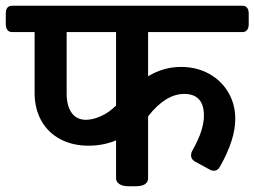

<svg xmlns="http://www.w3.org/2000/svg" viewBox="-51 -650 888 670"><path d="M816.9 -602.5V-565.9Q816.9 -552.7 811.3 -545.4Q805.7 -538.1 794.9 -538.1H465.8V-383.8Q519.5 -416.5 580.6 -416.5Q634.3 -416.5 677.5 -393.1Q720.7 -369.6 745.4 -328.1Q770 -286.6 770 -234.9Q770 -163.1 717.3 -69.8Q709 -54.2 695.8 -54.2Q687 -54.2 679.2 -59.1L629.9 -85.9Q615.7 -94.2 615.7 -107.4Q615.7 -116.7 620.6 -125Q642.1 -163.6 651.4 -192.9Q660.6 -222.2 660.6 -246.6Q660.6 -284.7 643.1 -303.5Q625.5 -322.3 592.3 -322.3Q526.9 -322.3 465.8 -244.1V-28.3Q465.8 0 420.9 0H399.4Q377.4 0 365.7 -7.6Q354 -15.1 354 -28.3V-160.2Q309.1 -141.6 258.3 -141.6Q201.7 -141.6 158.9 -164.6Q116.2 -187.5 93 -229.2Q69.8 -271 69.8 -325.7V-538.1H-8.8Q-19.5 -538.1 -25.1 -545.4Q-30.8 -552.7 -30.8 -565.9V-602.5Q-30.8 -629.9 -8.8 -629.9H794.9Q805.7 -629.9 811.3 -622.8Q816.9 -615.7 816.9 -602.5ZM354 -538.1H181.6V-323.2Q181.6 -280.8 199 -256.3Q216.3 -231.9 249 -231.9Q272.5 -231.9 301 -244.6Q329.6 -257.3 354 -281.7Z"/></svg>

Font: Jaldi
Style: Bold
Weight: 400
Designer: Pablo Cosgaya and Nicolas Silva
Foundry: Omnibus-Type
Version: Version 1.007